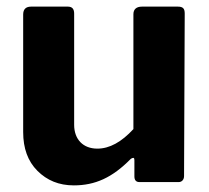

<svg xmlns="http://www.w3.org/2000/svg" viewBox="-20 -550 632 580"><path d="M274 -101C231 -101 204 -129 204 -173V-509C204 -523 198 -530 185 -530H74C58 -530 50 -522 50 -506V-151C50 -102 64 -63 93 -34C122 -5 158 10 203 10C267 10 319 -13 375 -70C378 -72 380 -73 382 -73C383 -73 386 -74 386 -66V-17C386 -6 391 0 401 0H520C529 0 536 -7 536 -18L538 -509C538 -524 533 -530 517 -530H409C392 -530 383 -522 383 -507V-160C347 -121 311 -101 274 -101Z"/></svg>

Font: Libre Franklin
Style: Bold
Weight: 700
Designer: Pablo Impallari, Rodrigo Fuenzalida
Foundry: Impallari Type
Version: Version 1.002; ttfautohint (v1.5)